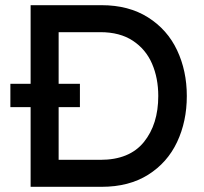

<svg xmlns="http://www.w3.org/2000/svg" viewBox="-20 -720 788 740"><path d="M700 -350Q700 -252 662.5 -172.5Q625 -93 551 -46.5Q477 0 372 0H98V-700H372Q476 -700 550.5 -653Q625 -606 662.5 -526.5Q700 -447 700 -350ZM590 -350Q590 -419 566 -474.5Q542 -530 492 -563Q442 -596 367 -596H200L206 -605V-93L203 -104H367Q479 -104 534.5 -172.5Q590 -241 590 -350ZM20 -397H288V-307H20Z"/></svg>

Font: Lexend
Style: Regular
Weight: 400
Designer: Thomas Jockin
Foundry: Lexend
Version: Version 1.000